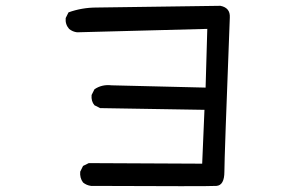

<svg xmlns="http://www.w3.org/2000/svg" viewBox="-20 -641 1040 658"><path d="M292 -3.9Q276.4 -5.9 264.6 -15.6Q252.9 -31.2 254.9 -52.7L264.6 -72.3L284.2 -82L672.9 -80.1L680.7 -264.6L323.2 -270.5L303.7 -280.3Q292 -293.9 293.9 -315.4L303.7 -335Q329.1 -352.5 362.3 -348.6L684.6 -340.8L690.4 -542L244.1 -530.3Q228.5 -532.2 216.8 -542Q203.1 -557.6 205.1 -579.1L214.8 -598.6Q260.7 -615.2 311.5 -615.2L735.4 -621.1Q769.5 -614.3 767.6 -581.1Q749 -99.6 749 -52.7Q749 -5.9 721.7 -3.9Q694.3 -2 292 -3.9Z"/></svg>

Font: NaikaiFont
Style: Regular
Weight: 400
Version: Version 1.67